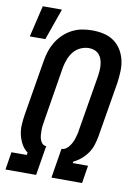

<svg xmlns="http://www.w3.org/2000/svg" viewBox="-90 -877 681 938"><g transform="rotate(10 250.0 -408.5)"><path d="M4 0 18 -88H94L96 -100Q77 -114 65.5 -135Q54 -156 48.5 -180Q43 -204 44.5 -229.5Q46 -255 50 -280L96 -556Q100 -581 108 -605Q116 -629 129.5 -651Q143 -673 162.5 -691.5Q182 -710 205.5 -722Q229 -734 254 -738.5Q279 -743 304 -743Q333 -743 360.5 -737Q388 -731 410.5 -715.5Q433 -700 447.5 -677Q462 -654 468.5 -627Q475 -600 474 -571Q473 -542 469 -513L423 -237Q419 -216 412.5 -195Q406 -174 393 -155Q380 -136 362 -120.5Q344 -105 324 -96L322 -88H398L384 0H232L256 -147H257Q268 -147 277.5 -153.5Q287 -160 294 -169.5Q301 -179 306 -189Q311 -199 314 -209.5Q317 -220 320 -230.5Q323 -241 324 -252L370 -528Q372 -542 373 -556.5Q374 -571 372.5 -585Q371 -599 366.5 -612Q362 -625 353 -635Q344 -645 331 -650Q318 -655 303 -655Q283 -655 262.5 -646Q242 -637 228 -620Q214 -603 206 -582.5Q198 -562 194 -542L149 -266Q147 -254 145.5 -242.5Q144 -231 144 -219Q144 -207 145 -195.5Q146 -184 149.5 -173.5Q153 -163 160.5 -155Q168 -147 180 -147L156 0ZM8 -661 45 -817H140L85 -661Z"/></g></svg>

Font: Iosevka Semibold
Style: Italic
Weight: 600
Italic angle: -9°
Monospace: yes
Designer: Belleve Invis
Foundry: Belleve Invis
Version: Version 32.5.0; ttfautohint (v1.8.4)